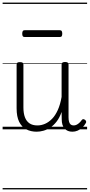

<svg xmlns="http://www.w3.org/2000/svg" viewBox="-20 -989 686 1468"><path d="M260 18Q216 18 181 0Q146 -18 126.5 -57.5Q107 -97 107 -161V-496Q107 -506 113 -510Q119 -514 132 -514Q146 -514 152.5 -510Q159 -506 159 -496V-167Q159 -123 170.5 -92.5Q182 -62 205.5 -46Q229 -30 266 -30Q296 -30 324.5 -42.5Q353 -55 378 -80.5Q403 -106 422 -148Q441 -190 451 -248V-497Q451 -506 457.5 -510.5Q464 -515 478 -515Q491 -515 497.5 -510.5Q504 -506 504 -497V-92Q504 -72 508 -58Q512 -44 520.5 -37Q529 -30 543 -30Q554 -30 564 -34.5Q574 -39 584.5 -48Q595 -57 605 -71Q610 -78 616.5 -78Q623 -78 631 -72Q637 -67 638.5 -60.5Q640 -54 636 -48Q625 -28 608.5 -13Q592 2 573 10Q554 18 534 18Q514 18 499.5 12Q485 6 474 -6Q463 -18 457.5 -35.5Q452 -53 452 -76L451 -133Q436 -90 413.5 -60.5Q391 -31 365 -14Q339 3 312 10.5Q285 18 260 18ZM169 -706Q158 -706 154 -712.5Q150 -719 150 -731Q150 -744 154 -751Q158 -758 169 -758H437Q448 -758 452 -751Q456 -744 456 -731Q456 -719 452 -712.5Q448 -706 437 -706ZM0 449H646V459H0ZM0 -20H646V0H0ZM0 -505H646V-500H0ZM0 -969H646V-959H0Z"/></svg>

Font: Playwrite IT Trad Guides
Style: Regular
Weight: 400
Designer: Veronika Burian, José Scaglione
Foundry: TypeTogether
Version: Version 1.003